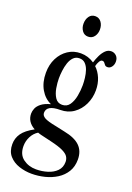

<svg xmlns="http://www.w3.org/2000/svg" viewBox="-190 -844 805 1169"><g transform="rotate(20 213.0 -260.0)"><path d="M208 -167.5Q121 -167.5 121 -117.5Q121 -99.5 141 -87.8Q161 -76 219.5 -65L277 -52.5Q346.5 -39 379.5 -6.8Q412.5 25.5 412.5 80.5Q412.5 126 392 159.5Q371.5 193 337.2 214.8Q303 236.5 261 247Q219 257.5 176 257.5Q134 257.5 94.8 244.5Q55.5 231.5 30.2 203Q5 174.5 5 128Q5 89 27 57.5Q49 26 102.5 -3Q49 -32.5 49 -86.5Q49 -102 56.2 -120Q63.5 -138 83.8 -154.2Q104 -170.5 143 -181Q100 -200 74.2 -244.5Q48.5 -289 48.5 -350.5Q48.5 -403.5 69.5 -445Q90.5 -486.5 126.8 -510.5Q163 -534.5 209 -534.5Q257 -534.5 296.5 -507.5Q303.5 -531 314.8 -554.5Q326 -578 342 -593.8Q358 -609.5 379 -609.5Q398 -609.5 412 -596Q426 -582.5 426 -559Q426 -539 415.2 -524.8Q404.5 -510.5 388.5 -510.5Q377 -510.5 371.5 -517Q366 -523.5 361.2 -530Q356.5 -536.5 346.5 -536.5Q337 -536.5 329 -523Q321 -509.5 316.5 -491Q342 -467 356.8 -431.5Q371.5 -396 371.5 -353.5Q371.5 -304 351.2 -261.8Q331 -219.5 294.2 -193.5Q257.5 -167.5 208 -167.5ZM207.5 -200.5Q238 -200.5 255 -225Q272 -249.5 278.8 -285.8Q285.5 -322 285.5 -356Q285.5 -377.5 282.5 -402.8Q279.5 -428 271.8 -450.8Q264 -473.5 249.5 -488.2Q235 -503 212 -503Q188 -503 172.8 -487.2Q157.5 -471.5 149.2 -446.8Q141 -422 137.8 -395Q134.5 -368 134.5 -345.5Q134.5 -317 140.2 -283.2Q146 -249.5 161.8 -225Q177.5 -200.5 207.5 -200.5ZM73 115.5Q73 170 108.5 196.5Q144 223 192.5 223Q231 223 266.5 212Q302 201 324.5 178Q347 155 347 119Q347 100.5 337.5 85.5Q328 70.5 300.8 57.2Q273.5 44 220 31.5L154 16Q140.5 13 129 8.5Q102.5 25 87.8 54Q73 83 73 115.5ZM214 -644.5Q189.5 -644.5 175.5 -664Q161.5 -683.5 161.5 -709.5Q161.5 -738 175.5 -757.5Q189.5 -777 214 -777Q239 -777 253.5 -757.5Q268 -738 268 -709.5Q268 -683.5 253.8 -664Q239.5 -644.5 214 -644.5Z"/></g></svg>

Font: Libre Caslon Condensed
Style: Regular
Weight: 400
Designer: Pablo Impallari, Rodrigo Fuenzalida, Katja Schimmel, Ertekin Erdin
Foundry: Pablo Impallari, Rodrigo Fuenzalida
Version: Version 2.000; ttfautohint (v1.8.4.7-5d5b);gftools[0.9.33]